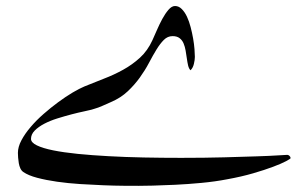

<svg xmlns="http://www.w3.org/2000/svg" viewBox="-20 -438 994 623"><path d="M922.9 75.2Q922.9 77.1 908.2 85Q893.6 92.8 866.5 103Q839.4 113.3 801.5 124.3Q763.7 135.3 717.8 143.6Q677.7 151.4 633.1 155.5Q588.4 159.7 547.9 161.6Q507.3 163.6 475.6 164.3Q443.8 165 430.7 165Q412.1 165 381.6 164.8Q351.1 164.6 314.7 163.1Q278.3 161.6 239.5 159.2Q200.7 156.7 165 151.6Q129.4 146.5 100.6 138.9Q71.8 131.3 55.7 120.1Q49.8 116.2 46.1 108.4Q42.5 100.6 41 91.6Q39.6 82.5 38.8 73.5Q38.1 64.5 38.1 58.1Q38.1 38.6 49.6 17.1Q61 -4.4 79.6 -26.1Q98.1 -47.9 121.6 -68.4Q145 -88.9 169.2 -106.7Q193.4 -124.5 215.6 -137.7Q237.8 -150.9 254.4 -157.7Q285.2 -170.4 317.6 -182.9Q350.1 -195.3 379.6 -211.7Q409.2 -228 434.1 -250.7Q459 -273.4 474.6 -307.6Q481 -321.3 489 -340.1Q497.1 -358.9 506.6 -376.5Q516.1 -394 526.6 -406.2Q537.1 -418.5 547.9 -418.5Q560.1 -418.5 569.8 -408.7Q579.6 -398.9 586.7 -383.8Q593.8 -368.7 598.6 -349.9Q603.5 -331.1 606.7 -312.7Q609.9 -294.4 611.1 -278.3Q612.3 -262.2 612.3 -253.4Q612.3 -243.7 609.1 -230.5Q606 -217.3 598.1 -210Q592.8 -215.3 590.3 -225.8Q587.9 -236.3 586.2 -248.8Q584.5 -261.2 582.3 -273.9Q580.1 -286.6 575.7 -297.1Q571.3 -307.6 562.7 -314.2Q554.2 -320.8 540 -320.8Q523.9 -320.8 511.7 -308.6Q499.5 -296.4 487.8 -277.3Q476.1 -258.3 463.4 -234.1Q450.7 -210 433.8 -186.5Q417 -163.1 394.5 -141.8Q372.1 -120.6 340.3 -106.9Q326.7 -101.1 312.7 -94.7Q298.8 -88.4 284.7 -84.5Q273.9 -81.1 254.2 -76.9Q234.4 -72.8 211.9 -66.9Q189.5 -61 166 -53.7Q142.6 -46.4 123.5 -36.4Q104.5 -26.4 92.5 -14.2Q80.6 -2 80.6 12.7Q80.6 24.4 99.6 33.7Q118.7 43 152.3 49.8Q186 56.6 232.2 61.3Q278.3 65.9 332.5 68.8Q386.7 71.8 446.8 73Q506.8 74.2 567.9 74.2Q645 74.2 707 72.5Q769 70.8 812.7 69.3Q856.4 67.9 881.6 66.2Q906.7 64.5 912.1 64.5Q916 64.5 919.4 67.9Q922.9 71.3 922.9 75.2Z"/></svg>

Font: Accordance
Style: Regular
Weight: 400
Version: Version 1.1 (build May 11, 2018) Miklal Software Solutions, 